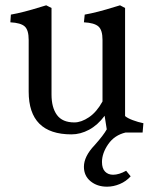

<svg xmlns="http://www.w3.org/2000/svg" viewBox="-20 -499 586 723"><path d="M364 111Q364 135 375.5 147Q387 159 406 159Q428 159 455 144L472 165Q455 184 431 194Q407 204 383 204Q346 204 321 183.5Q296 163 296 129Q296 90 336 48Q370 10 382 -12L374 -63Q348 -28 315.5 -10.5Q283 7 249 7Q88 7 88 -154V-349Q88 -386 73 -399.5Q58 -413 19 -415L21 -444Q67 -452 134 -473L154 -479L174 -469V-143Q174 -94 194.5 -66Q215 -38 260 -38Q286 -38 315 -57.5Q344 -77 366 -117V-349Q366 -386 350.5 -399.5Q335 -413 296 -415L299 -444Q345 -452 412 -473L432 -479L451 -469V-62Q460 -54 480 -46.5Q500 -39 520 -35L517 0H453Q411 10 387.5 44Q364 78 364 111Z"/></svg>

Font: Caladea
Style: Regular
Weight: 400
Designer: Carolina Giovagnoli and Andres Torresi
Foundry: Carolina Giovagnoli & Andres Torresi
Version: Version 1.001